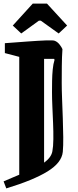

<svg xmlns="http://www.w3.org/2000/svg" viewBox="-21 -845 433 1067"><path d="M284 -618Q299 -612 310.5 -597Q322 -582 326 -572Q323 -530 322.5 -478.5Q322 -427 322 -385Q322 -347 324 -295Q326 -243 328 -187.5Q330 -132 330.5 -83Q331 -34 328 -1Q322 59 243.5 107.5Q165 156 14 202L-1 163Q23 153 44.5 143.5Q66 134 86 126V-529L6 -550V-605Q73 -610 134 -614.5Q195 -619 235.5 -620.5Q276 -622 284 -618ZM280 -518H224V59Q264 30 270 -4Q275 -30 275.5 -71.5Q276 -113 274 -160.5Q272 -208 270 -253Q268 -298 268 -333Q268 -361 268.5 -394.5Q269 -428 272 -459Q275 -490 282 -512ZM97 -659 50 -703 161 -825H240L352 -703L305 -659L206 -730H195Z"/></svg>

Font: Grenze Gotisch
Style: Bold
Weight: 700
Designer: Renata Polastri
Foundry: Omnibus-Type
Version: Version 1.001